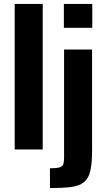

<svg xmlns="http://www.w3.org/2000/svg" viewBox="-20 -763 548 980"><path d="M55 0V-743H198V0ZM306 -621V-743H451V-621ZM235 197V96Q270 96 285 91Q300 86 303.5 74Q307 62 307 43V-510H450V4Q450 70 441 109Q432 148 408.5 167Q385 186 343 191.5Q301 197 235 197Z"/></svg>

Font: Saira SemiCondensed
Style: Bold
Weight: 700
Width: 4
Designer: Hector Gatti with collaboration of the Omnibus-Type team
Foundry: Omnibus-Type
Version: Version 1.101